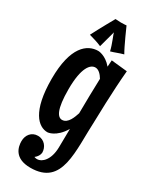

<svg xmlns="http://www.w3.org/2000/svg" viewBox="-265 -857 961 1193"><g transform="rotate(30 216.0 -260.5)"><path d="M290 -559 287 -512C240 -568 189 -568 189 -568C110 -568 24 -503 24 -273C24 -40 101 28 167 28C167 28 227 26 278 -60L276 75C274 165 229 205 195 205C189 205 182 204 174 201C203 179 203 153 203 153C203 116 176 76 128 76C83 76 55 112 55 156C55 197 70 272 185 272C414 272 375 42 387 -188C387 -188 391 -395 405 -547ZM284 -423C281 -341 280 -258 279 -173C269 -143 250 -84 207 -84C175 -84 147 -125 147 -269C147 -425 189 -470 225 -470C249 -470 269 -448 284 -423ZM339 -630C314 -672 261 -793 261 -793C261 -793 244 -791 221 -791C209 -791 196 -792 182 -793C182 -793 126 -694 93 -629C127 -619 151 -613 183 -599C192 -633 215 -717 215 -717C215 -707 242 -651 253 -602C283 -610 302 -620 339 -630Z"/></g></svg>

Font: Rum Raisin
Style: Regular
Weight: 400
Designer: Astigmatic (AOETI)
Foundry: Astigmatic (AOETI)
Version: Version 1.000